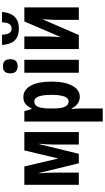

<svg xmlns="http://www.w3.org/2000/svg" viewBox="418 -1230 1051 1928"><g transform="rotate(-90 944.0 -265.5)"><path d="M582 -547V0H457V-252Q457 -283 459 -320.5Q461 -358 465 -397H461L364 0H269L172 -397H168Q171 -359 173 -322Q175 -285 175 -252V0H53V-547H237L317 -206L398 -547Z M932 -557Q1007 -557 1048 -483Q1089 -409 1089 -272Q1089 -184 1070.5 -121Q1052 -58 1018 -24Q984 10 936 10Q912 10 890.5 1Q869 -8 851.5 -26Q834 -44 820 -72H815Q817 -41 818 -17.5Q819 6 819 21V240H688V-547H793L813 -475H820Q836 -507 853 -525Q870 -543 889.5 -550Q909 -557 932 -557ZM890 -447Q865 -447 849.5 -430.5Q834 -414 826.5 -378.5Q819 -343 819 -287V-260Q819 -206 826.5 -171Q834 -136 850 -119.5Q866 -103 890 -103Q912 -103 926.5 -121.5Q941 -140 948.5 -177.5Q956 -215 956 -271Q956 -360 940 -403.5Q924 -447 890 -447Z M1308 -547V0H1178V-547ZM1243 -762Q1280 -762 1297 -743Q1314 -724 1314 -687Q1314 -651 1296 -632.5Q1278 -614 1243 -614Q1209 -614 1190.5 -632.5Q1172 -651 1172 -687Q1172 -725 1189 -743.5Q1206 -762 1243 -762Z M1788 -771Q1784 -715 1764 -677.5Q1744 -640 1708.5 -621Q1673 -602 1622 -602Q1569 -602 1533.5 -620.5Q1498 -639 1479.5 -677Q1461 -715 1457 -771H1560Q1562 -722 1576 -698.5Q1590 -675 1622 -675Q1652 -675 1667.5 -698.5Q1683 -722 1684 -771ZM1542 -330Q1542 -312 1541.5 -294.5Q1541 -277 1540.5 -259.5Q1540 -242 1538.5 -222Q1537 -202 1535 -179L1693 -547H1834V0H1709V-220Q1709 -244 1710 -268Q1711 -292 1712.5 -317Q1714 -342 1716 -367L1557 0H1416V-547H1542Z"/></g></svg>

Font: Noto Sans Display ExtraCondensed
Style: Bold
Weight: 700
Width: 2
Designer: Monotype Design Team
Foundry: Monotype Imaging Inc.
Version: Version 2.003